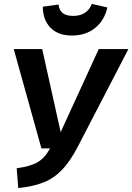

<svg xmlns="http://www.w3.org/2000/svg" viewBox="-20 -942 674 978"><path d="M379 -200Q339 -122 297 -78Q255 -34 202.5 -13Q150 8 73 16L65 -85Q134 -94 171 -115.5Q208 -137 235 -186H191L50 -692H195L289 -269L483 -692H634ZM198 -908 278 -919Q282 -888 300.5 -874.5Q319 -861 353 -861Q423 -861 448 -922L527 -904Q512 -838 464.5 -799.5Q417 -761 346 -761Q275 -761 236.5 -801.5Q198 -842 198 -908Z"/></svg>

Font: Fira Sans SemiBold
Style: Italic
Weight: 600
Italic angle: -8°
Designer: bBox Type GmbH & Carrois Corporate GbR & Edenspiekermann AG
Foundry: bBox Type GmbH & Carrois Corporate GbR & Edenspiekermann AG
Version: Version 4.301